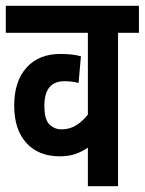

<svg xmlns="http://www.w3.org/2000/svg" viewBox="-20 -642 499 662"><path d="M459 -529H387V0H283V-133Q263 -119 239.5 -111Q216 -103 186 -103Q113 -103 71 -149Q29 -195 29 -278Q29 -362 71.5 -409Q114 -456 188 -456Q209 -456 227 -454Q245 -452 259 -448L251 -356Q228 -362 202 -362Q133 -362 133 -277Q133 -230 150.5 -213Q168 -196 192 -196Q221 -196 243.5 -210.5Q266 -225 283 -247V-529H0V-622H459Z"/></svg>

Font: Noto Sans ExtraCondensed SemiBold
Style: Italic
Weight: 600
Width: 2
Italic angle: -12°
Designer: Monotype Design Team
Foundry: Monotype Imaging Inc.
Version: Version 2.013; ttfautohint (v1.8.4.7-5d5b)